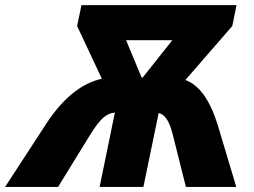

<svg xmlns="http://www.w3.org/2000/svg" viewBox="-86 -734 997 754"><path d="M642.1 -419.9Q723.6 -390.1 769 -243.2L841.8 0H644L591.8 -208Q572.8 -283.7 537.1 -290L477.1 0H305.2L365.2 -292Q339.8 -290 318.4 -270.8Q296.9 -251.5 267.1 -203.1L142.1 0H-65.9L96.2 -249Q193.8 -397.9 314 -424.8L216.8 -631.8L233.9 -713.9H842.8L826.2 -631.8ZM474.1 -429.2 590.8 -576.2H409.2L470.2 -429.2Z"/></svg>

Font: Open Sans Extrabold
Style: Italic
Weight: 800
Italic angle: -12°
Foundry: Ascender Corporation
Version: Version 1.10